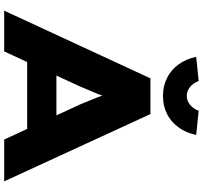

<svg xmlns="http://www.w3.org/2000/svg" viewBox="-46 -925 971 919"><g transform="rotate(90 439.5 -465.5)"><path d="M31 0 355 -700H526L848 0H648L480 -363Q470 -388 461 -409.5Q452 -431 444.5 -450.5Q437 -470 430.5 -490Q424 -510 419 -531L457 -532Q451 -510 444.5 -489.5Q438 -469 430 -449Q422 -429 413 -408.5Q404 -388 394 -363L226 0ZM185 -110 246 -250H632L669 -110ZM439 -760Q392 -760 353 -779.5Q314 -799 288 -835Q262 -871 252 -919L368 -931Q377 -905 396.5 -889.5Q416 -874 439 -874Q462 -874 481.5 -889.5Q501 -905 510 -931L626 -919Q616 -871 590 -835Q564 -799 525.5 -779.5Q487 -760 439 -760Z"/></g></svg>

Font: Lexend Mega ExtraBold
Style: Regular
Weight: 800
Designer: Bonnie Shaver-Troup, Thomas Jockin
Foundry: Lexend
Version: Version 1.007